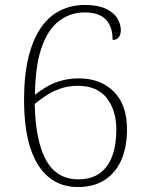

<svg xmlns="http://www.w3.org/2000/svg" viewBox="-20 -744 599 774"><path d="M293 10Q227 10 178.5 -28Q130 -66 103.5 -144Q77 -222 77 -343Q77 -442 95 -514Q113 -586 145 -632.5Q177 -679 222.5 -701.5Q268 -724 322 -724Q374 -724 406 -709Q438 -694 452.5 -671Q467 -648 467 -623Q467 -604 458.5 -593.5Q450 -583 434 -583Q434 -620 421.5 -644.5Q409 -669 384.5 -681.5Q360 -694 321 -694Q263 -694 217.5 -659Q172 -624 147 -550.5Q122 -477 121 -362Q142 -379 168.5 -394.5Q195 -410 228 -419Q261 -428 298 -428Q385 -428 438.5 -375Q492 -322 492 -222Q492 -153 470 -101Q448 -49 403.5 -19.5Q359 10 293 10ZM296 -21Q348 -21 382 -45.5Q416 -70 432.5 -115Q449 -160 449 -221Q449 -299 410.5 -348.5Q372 -398 294 -398Q253 -398 219.5 -385.5Q186 -373 161.5 -356Q137 -339 120 -325Q123 -175 166 -98Q209 -21 296 -21Z"/></svg>

Font: Noto Serif Khmer ExtraLight
Style: Regular
Weight: 250
Version: Version 2.003